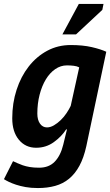

<svg xmlns="http://www.w3.org/2000/svg" viewBox="-30 -740 558 972"><path d="M407 0Q394 59 372 99.5Q350 140 319.5 165Q289 190 249.5 201Q210 212 162 212Q127 212 99.5 207Q72 202 51 195Q30 188 14.5 180.5Q-1 173 -10 167L36 76Q45 80 57 85.5Q69 91 84.5 96.5Q100 102 120.5 105.5Q141 109 168 109Q218 109 247.5 78Q277 47 290 -7L309 -85H305Q282 -49 242.5 -20.5Q203 8 153 8Q99 8 65.5 -32.5Q32 -73 32 -141Q32 -218 54 -285.5Q76 -353 115.5 -403.5Q155 -454 209 -483Q263 -512 328 -512Q389 -512 434.5 -501.5Q480 -491 508 -478ZM371 -399Q360 -405 343 -407Q326 -409 309 -409Q277 -409 249.5 -390Q222 -371 202 -338Q182 -305 170.5 -260.5Q159 -216 159 -165Q159 -133 172.5 -114Q186 -95 208 -95Q225 -95 243 -105.5Q261 -116 277.5 -132Q294 -148 307 -167.5Q320 -187 328 -204ZM369 -720H494L488 -690L355 -566H286Z"/></svg>

Font: PT Sans
Style: Bold Italic
Weight: 700
Italic angle: -12°
Designer: A.Korolkova, O.Umpeleva, V.Yefimov
Foundry: ParaType Ltd
Version: Version 2.003W OFL